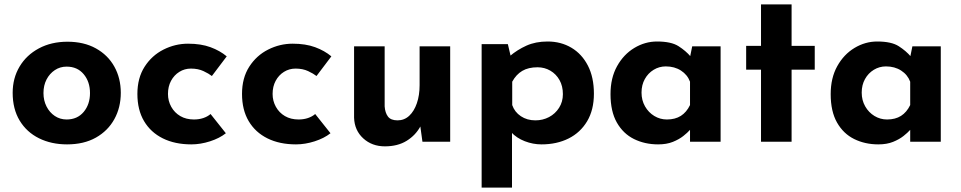

<svg xmlns="http://www.w3.org/2000/svg" viewBox="-20 -649 4399 879"><path d="M38 -224Q38 -291 69.5 -344Q101 -397 158 -427.5Q215 -458 289 -458Q364 -458 419 -427.5Q474 -397 503.5 -344Q533 -291 533 -224Q533 -157 503.5 -103.5Q474 -50 419 -19Q364 12 287 12Q215 12 158.5 -16Q102 -44 70 -97Q38 -150 38 -224ZM179 -223Q179 -189 193 -161.5Q207 -134 231 -118Q255 -102 285 -102Q334 -102 363 -136.5Q392 -171 392 -223Q392 -275 363 -309.5Q334 -344 285 -344Q255 -344 231 -328Q207 -312 193 -285Q179 -258 179 -223Z M1014 -39Q985 -16 941.5 -2Q898 12 856 12Q781 12 725.5 -15.5Q670 -43 639.5 -94.5Q609 -146 609 -219Q609 -292 642 -343.5Q675 -395 728.5 -422Q782 -449 841 -449Q900 -449 943.5 -433Q987 -417 1018 -391L950 -301Q936 -312 911.5 -323.5Q887 -335 854 -335Q825 -335 801 -320Q777 -305 763 -279Q749 -253 749 -219Q749 -187 764 -160Q779 -133 805.5 -117.5Q832 -102 868 -102Q891 -102 910.5 -108.5Q930 -115 944 -127Z M1493 -39Q1464 -16 1420.5 -2Q1377 12 1335 12Q1260 12 1204.5 -15.5Q1149 -43 1118.5 -94.5Q1088 -146 1088 -219Q1088 -292 1121 -343.5Q1154 -395 1207.5 -422Q1261 -449 1320 -449Q1379 -449 1422.5 -433Q1466 -417 1497 -391L1429 -301Q1415 -312 1390.5 -323.5Q1366 -335 1333 -335Q1304 -335 1280 -320Q1256 -305 1242 -279Q1228 -253 1228 -219Q1228 -187 1243 -160Q1258 -133 1284.5 -117.5Q1311 -102 1347 -102Q1370 -102 1389.5 -108.5Q1409 -115 1423 -127Z M1742 21Q1683 21 1643 -15.5Q1603 -52 1601 -110V-437H1741V-162Q1743 -133 1756 -115.5Q1769 -98 1800 -98Q1831 -98 1853.5 -119Q1876 -140 1888.5 -176.5Q1901 -213 1901 -259V-437H2041V0H1914L1903 -80L1905 -71Q1883 -30 1842 -4.5Q1801 21 1742 21Z M2459 12Q2420 12 2382.5 -2.5Q2345 -17 2320 -44L2324 -85V210H2185V-447H2305L2325 -362L2314 -392Q2348 -421 2390 -440Q2432 -459 2487 -459Q2548 -459 2596 -430.5Q2644 -402 2671.5 -348.5Q2699 -295 2699 -220Q2699 -146 2668 -94Q2637 -42 2583 -15Q2529 12 2459 12ZM2431 -98Q2465 -98 2493.5 -113Q2522 -128 2539.5 -155.5Q2557 -183 2557 -218Q2557 -255 2541.5 -282.5Q2526 -310 2499.5 -325.5Q2473 -341 2441 -341Q2399 -341 2371 -324.5Q2343 -308 2325 -275V-168Q2336 -136 2364.5 -117Q2393 -98 2431 -98Z M2993 12Q2932 12 2882.5 -12.5Q2833 -37 2804 -88Q2775 -139 2775 -218Q2775 -292 2805 -346Q2835 -400 2884 -429.5Q2933 -459 2988 -459Q3053 -459 3086.5 -437.5Q3120 -416 3142 -390L3136 -373L3149 -437H3279V0H3139V-95L3150 -65Q3148 -65 3138 -53.5Q3128 -42 3108.5 -26.5Q3089 -11 3060.5 0.5Q3032 12 2993 12ZM3033 -102Q3071 -102 3097 -118.5Q3123 -135 3139 -168V-275Q3127 -307 3097.5 -326Q3068 -345 3028 -345Q2998 -345 2972.5 -329.5Q2947 -314 2932 -287Q2917 -260 2917 -225Q2917 -190 2933 -162Q2949 -134 2975.5 -118Q3002 -102 3033 -102Z M3464 -629H3604V-439H3710V-330H3604V0H3464V-330H3396V-439H3464Z M4001 12Q3940 12 3890.5 -12.5Q3841 -37 3812 -88Q3783 -139 3783 -218Q3783 -292 3813 -346Q3843 -400 3892 -429.5Q3941 -459 3996 -459Q4061 -459 4094.5 -437.5Q4128 -416 4150 -390L4144 -373L4157 -437H4287V0H4147V-95L4158 -65Q4156 -65 4146 -53.5Q4136 -42 4116.5 -26.5Q4097 -11 4068.5 0.5Q4040 12 4001 12ZM4041 -102Q4079 -102 4105 -118.5Q4131 -135 4147 -168V-275Q4135 -307 4105.5 -326Q4076 -345 4036 -345Q4006 -345 3980.5 -329.5Q3955 -314 3940 -287Q3925 -260 3925 -225Q3925 -190 3941 -162Q3957 -134 3983.5 -118Q4010 -102 4041 -102Z"/></svg>

Font: Reem Kufi
Style: Regular
Weight: 400
Designer: Khaled Hosny
Version: Version 1.6